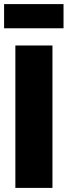

<svg xmlns="http://www.w3.org/2000/svg" viewBox="-30 -917 330 937"><path d="M226 -695V0H45V-695ZM280 -779H-10V-897H280Z"/></svg>

Font: Fira Sans Condensed ExtraBold
Style: Regular
Weight: 800
Width: 3
Designer: Carrois Corporate & Edenspiekermann AG
Foundry: Carrois Corporate GbR & Edenspiekermann AG
Version: Version 4.203